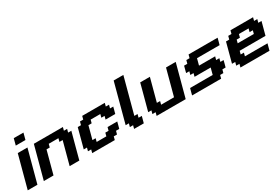

<svg xmlns="http://www.w3.org/2000/svg" viewBox="76 -2047 4662 3220"><g transform="rotate(-30 2407.5 -437.5)"><path d="M0 0H187.5Q215.3 -104 271.2 -312.3Q327.1 -520.5 355 -625H167.5Q139.6 -520.5 83.7 -312.3Q27.8 -104 0 0ZM201.2 -750H388.7Q394.5 -771 405.5 -812.5Q416.5 -854 421.9 -875H234.4Q229 -854 217.8 -812.5Q206.5 -771 201.2 -750Z M811.5 0H999Q1021 -83 1065.7 -250Q1110.4 -417 1132.8 -500H1070.3L1087.4 -562.5H1024.9L1041.5 -625H479Q451.2 -520.5 395.3 -312.3Q339.4 -104 311.5 0H499L616.2 -437.5H678.7L695.3 -500H882.8L866.2 -437.5H928.7Z M1248 0H1685.5L1702.1 -62.5H1764.6L1781.7 -125H1844.2Q1850.1 -145.5 1861.1 -187.3Q1872.1 -229 1877.4 -250H1689.9L1673.3 -187.5H1610.8L1594.2 -125H1406.7L1423.3 -187.5H1360.8Q1372.1 -229 1394.3 -312.3Q1416.5 -395.5 1427.7 -437.5H1490.2L1506.8 -500H1694.3L1677.7 -437.5H1740.2L1723.6 -375H1911.1Q1917 -395.5 1928 -437.3Q1939 -479 1944.3 -500H1881.8L1898.9 -562.5H1836.4L1853 -625H1415.5L1398.9 -562.5H1336.4L1319.3 -500H1256.8Q1240.2 -437.5 1206.8 -312.5Q1173.3 -187.5 1156.7 -125H1219.2L1202.1 -62.5H1264.6Z M2059.6 0H2247.1Q2252.9 -21 2264.2 -62.5Q2275.4 -104 2280.8 -125H2218.3L2234.9 -187.5H2172.4L2356.4 -875H2168.9L1968.3 -125H2030.8L2013.7 -62.5H2076.2Z M2496.1 0H3058.6Q3086.4 -104 3142.3 -312.3Q3198.2 -520.5 3226.1 -625H3038.6Q3016.6 -542 2971.9 -375.2Q2927.2 -208.5 2904.8 -125H2654.8L2671.4 -187.5H2608.9L2726.1 -625H2538.6Q2516.6 -542 2471.9 -375Q2427.2 -208 2404.8 -125H2467.3L2450.2 -62.5H2512.7Z M3182.6 0H3745.1L3761.7 -62.5H3824.2L3841.3 -125H3903.8Q3909.7 -145.5 3920.7 -187.3Q3931.6 -229 3937 -250H3874.5L3891.1 -312.5H3828.6L3845.7 -375H3533.2Q3539.1 -396 3550 -437.5Q3561 -479 3566.4 -500H4003.9Q4009.8 -520.5 4021 -562.3Q4032.2 -604 4037.6 -625H3475.1L3458.5 -562.5H3396L3378.9 -500H3316.4Q3311 -479 3299.8 -437.5Q3288.6 -396 3283.2 -375H3345.7L3328.6 -312.5H3391.1L3374.5 -250H3687Q3681.2 -229 3670.2 -187.3Q3659.2 -145.5 3653.8 -125H3216.3Q3210.4 -104 3199.2 -62.5Q3188 -21 3182.6 0Z M4119.1 0H4681.6Q4687 -21 4698.2 -62.5Q4709.5 -104 4715.3 -125H4277.8L4294.4 -187.5H4231.9L4248.5 -250H4748.5Q4759.8 -292 4782 -375.2Q4804.2 -458.5 4815.4 -500H4752.9L4770 -562.5H4707.5L4724.1 -625H4286.6L4270 -562.5H4207.5L4190.4 -500H4127.9Q4111.3 -437.5 4077.9 -312.5Q4044.4 -187.5 4027.8 -125H4090.3L4073.2 -62.5H4135.7ZM4594.7 -375H4282.2L4298.8 -437.5H4361.3L4377.9 -500H4565.4L4548.8 -437.5H4611.3Z"/></g></svg>

Font: Faithful 32x
Style: SemiboldOblique
Weight: 400
Foundry: Faithful Resource Pack
Version: Version 1.0; January 27, 2023